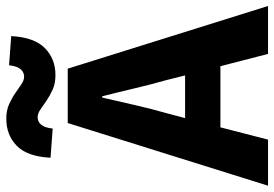

<svg xmlns="http://www.w3.org/2000/svg" viewBox="-160 -738 892 625"><g transform="rotate(-90 286.5 -426.0)"><path d="M354 -692Q327 -692 307 -701Q287 -710 271 -721Q255 -732 242 -741Q229 -750 217 -750Q203 -750 193 -739Q183 -728 180 -701L85 -708Q89 -784 124 -818Q159 -852 212 -852Q239 -852 259 -843Q279 -834 295 -823Q311 -812 324 -803Q337 -794 349 -794Q363 -794 373 -805Q383 -816 386 -843L481 -836Q477 -761 442 -726.5Q407 -692 354 -692ZM230 -330 214 -270H353L338 -330Q324 -379 311 -434Q298 -489 285 -540H281Q269 -488 256.5 -433.5Q244 -379 230 -330ZM-6 0 198 -652H375L579 0H423L383 -155H184L144 0Z"/></g></svg>

Font: TypoPRO Source Sans Pro
Style: Bold
Weight: 700
Designer: Paul D. Hunt
Foundry: Adobe Systems Incorporated
Version: Version 2.020;PS 2.000;hotconv 1.0.86;makeotf.lib2.5.63406